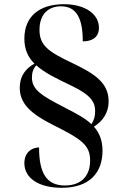

<svg xmlns="http://www.w3.org/2000/svg" viewBox="-20 -780 584 914"><path d="M274 114C410 114 468 38 468 -62C468 -112 453 -148 427 -177C465 -201 497 -238 497 -298C497 -387 428 -430 328 -478C212 -533 168 -562 168 -638C168 -714 212 -750 270 -750C346 -750 374 -690 374 -583C422 -583 451 -605 451 -648C451 -712 387 -760 284 -760C170 -760 96 -704 96 -596C96 -545 113 -508 144 -477C102 -454 74 -418 74 -362C74 -284 132 -236 231 -186C367 -118 409 -90 409 -16C409 67 357 103 289 103C200 103 166 42 166 -78C134 -78 96 -57 96 -3C96 67 163 114 274 114ZM415 -189C385 -218 342 -240 290 -267C179 -324 132 -352 132 -411C132 -434 138 -454 153 -469C191 -434 249 -406 322 -371C417 -326 433 -290 433 -251C433 -226 427 -206 415 -189Z"/></svg>

Font: Noto Serif Display Medium
Style: Regular
Weight: 500
Designer: Monotype Design Team
Foundry: Monotype Imaging Inc.
Version: Version 2.009